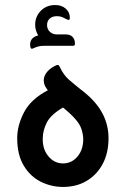

<svg xmlns="http://www.w3.org/2000/svg" viewBox="-20 -729 497 759"><path d="M106 -536Q104 -536 101 -540Q100 -543 99.5 -546.5Q99 -550 99 -554Q100 -581 131 -589Q119 -609 119 -631Q119 -663 140.5 -685.5Q162 -708 195 -709Q222 -710 239 -695.5Q256 -681 256 -660Q256 -650 251 -650Q249 -650 237 -656Q228 -661 221 -663Q214 -665 204 -665Q187 -665 176.5 -655.5Q166 -646 166 -630Q166 -614 177 -603.5Q188 -593 204 -593H239Q258 -593 267 -583Q276 -573 276 -559V-554Q276 -548 269 -548H156Q140 -548 130 -545Q120 -542 112 -538Q106 -536 106 -536ZM323 -356Q409 -282 409 -183Q409 -125 386.5 -82Q364 -39 323.5 -14.5Q283 10 229 10Q183 10 141.5 -10.5Q100 -31 74 -74Q48 -117 48 -183Q48 -233 75 -285Q102 -337 169 -372Q164 -379 160 -385.5Q156 -392 154 -401Q150 -421 161.5 -438.5Q173 -456 196 -468Q198 -469 201 -470Q204 -471 205 -472Q211 -473 213.5 -469.5Q216 -466 218 -461Q232 -432 252 -414.5Q272 -397 297 -377Q303 -373 309.5 -367.5Q316 -362 323 -356ZM229 -83Q264 -83 287 -111Q310 -139 309 -182Q308 -201 301.5 -220Q295 -239 278 -258Q260 -279 229 -304Q181 -276 165 -244.5Q149 -213 149 -181Q148 -139 171.5 -111Q195 -83 229 -83Z"/></svg>

Font: Zain
Style: Bold
Weight: 700
Designer: Zain,Boutros
Foundry: Mobile Telecommunications Company (Zain), 2024
Version: Version 1.50; ttfautohint (v1.8.4)